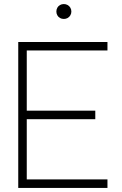

<svg xmlns="http://www.w3.org/2000/svg" viewBox="-20 -927 600 947"><path d="M70 0V-720H510V-678H112V-381H450V-339H112V-42H510V0ZM295 -833.5Q284.5 -833.5 276 -838.2Q267.5 -843 262.8 -851.5Q258 -860 258 -870Q258 -880.5 262.8 -889Q267.5 -897.5 276 -902.2Q284.5 -907 295 -907Q305 -907 313.5 -902.2Q322 -897.5 327 -889Q332 -880.5 332 -870Q332 -860 327 -851.5Q322 -843 313.5 -838.2Q305 -833.5 295 -833.5Z"/></svg>

Font: Hauora
Style: Regular
Weight: 400
Designer: Wayne Shih
Foundry: WCYS
Version: Version 1.001